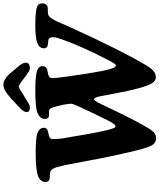

<svg xmlns="http://www.w3.org/2000/svg" viewBox="79 -1026 966 1165"><g transform="rotate(-90 562.5 -443.0)"><path d="M563.5 -780.8Q516.1 -750.5 504.9 -747.1Q498.5 -745.1 492.7 -745.1Q479.5 -745.1 471.9 -750.7Q464.4 -756.3 465.3 -766.1Q466.8 -782.2 488.3 -803.7L550.8 -862.3Q579.1 -886.2 596.7 -896Q614.3 -905.8 631.8 -905.8Q660.6 -905.8 694.8 -871.6L745.1 -811.5Q767.6 -784.2 765.1 -766.1Q764.2 -756.3 755.1 -750.7Q746.1 -745.1 732.4 -745.1Q722.7 -745.1 712.6 -751Q702.6 -756.8 678.2 -774.9Q673.3 -778.8 670.4 -780.8Q665 -784.7 656.5 -791.3Q647.9 -797.9 643.6 -801Q639.2 -804.2 632.8 -807.9Q626.5 -811.5 621.1 -813.5Q614.7 -811.5 607.7 -807.9Q600.6 -804.2 595.2 -800.8Q589.8 -797.4 580.1 -791Q570.3 -784.7 563.5 -780.8ZM895 -519.5Q896.5 -523.4 900.1 -533.2Q903.8 -543 905 -546.9Q906.2 -550.8 908.9 -558.6Q911.6 -566.4 912.8 -570.1Q914.1 -573.7 915.8 -579.8Q917.5 -585.9 918.2 -589.6Q918.9 -593.3 919.4 -597.7Q919.9 -602.1 919.9 -606Q919.9 -629.4 903.3 -632.8Q897.5 -634.3 885.7 -635Q874 -635.7 868.2 -637.7Q852.5 -642.6 852.5 -660.6Q852.5 -687.5 884.3 -700Q916 -712.4 990.7 -712.4Q1048.3 -712.4 1077.1 -708Q1106 -703.6 1115.5 -695.3Q1125 -687 1125 -669.9Q1125 -656.2 1118.7 -647.7Q1112.3 -639.2 1103 -637.2Q1097.7 -636.2 1082 -636.2Q1066.4 -636.2 1060.1 -634.8Q1055.7 -633.8 1051.8 -631.8Q1047.9 -629.9 1043.7 -625.7Q1039.6 -621.6 1036.4 -617.7Q1033.2 -613.8 1028.8 -605.7Q1024.4 -597.7 1021.2 -591.6Q1018.1 -585.4 1012.5 -573.2Q1006.8 -561 1003.2 -552.2Q999.5 -543.5 991.9 -526.6Q984.4 -509.8 979 -497.6Q840.3 -193.4 752.4 -44.9Q732.9 -11.7 716.1 3.7Q699.2 19 676.8 19Q655.3 19 641.4 -2.2Q627.4 -23.4 612.3 -77.6Q602.1 -112.8 593.5 -152.8Q585 -192.9 574.7 -247.8Q564.5 -302.7 560.5 -322.3Q553.7 -356 542 -356Q535.2 -356 518.1 -321.8Q421.4 -116.7 381.3 -49.8Q379.9 -46.9 374.8 -38.3Q369.6 -29.8 367.9 -27.1Q366.2 -24.4 361.8 -17.3Q357.4 -10.3 355.2 -7.8Q353 -5.4 348.9 0Q344.7 5.4 341.8 7.3Q338.9 9.3 334.2 12.7Q329.6 16.1 325.7 17.3Q321.8 18.6 316.4 19.5Q311 20.5 305.7 20.5Q279.8 20.5 265.6 -2.4Q251.5 -25.4 236.8 -82Q222.2 -140.1 208.3 -203.4Q194.3 -266.6 187.3 -303Q180.2 -339.4 164.8 -420.4Q149.4 -501.5 144 -530.3Q136.2 -565.4 131.3 -582Q126.5 -598.6 117.4 -610.4Q108.4 -622.1 94.7 -623.5Q91.8 -624 83 -624Q74.2 -624 66.7 -624.5Q59.1 -625 54.7 -627Q41.5 -632.8 41.5 -649.9Q41.5 -681.6 75.7 -694.8Q112.8 -710 216.8 -710Q274.4 -710 306.4 -706.1Q338.4 -702.1 354.5 -690.4Q370.1 -679.7 370.1 -660.2Q370.1 -646.5 359.9 -640.1Q354.5 -636.2 322.3 -629.4Q301.8 -625 301.8 -606.4Q301.8 -559.6 309.6 -525.4Q313 -504.4 321 -458Q329.1 -411.6 332.8 -390.1Q336.4 -368.7 342.8 -336.9Q349.1 -305.2 355 -279.8Q366.2 -235.8 373 -228.5Q376 -225.6 378.9 -225.6Q391.6 -225.6 414.6 -271.5Q474.1 -391.1 503.4 -458Q516.1 -487.3 516.1 -492.7Q516.1 -520 502 -575.7Q498 -591.8 496.6 -597.2Q495.1 -602.5 491.7 -611.3Q488.3 -620.1 484.1 -623.5Q480 -627 473.6 -628.4Q469.2 -629.4 456.1 -629.2Q442.9 -628.9 439 -629.9Q423.8 -634.3 423.8 -654.3Q423.8 -682.6 459 -698.7Q491.7 -712.4 597.2 -712.4Q683.1 -712.4 715.8 -701.7Q744.1 -691.9 744.1 -668.5Q744.1 -650.9 730 -643.1Q726.1 -641.1 721.2 -639.6Q716.3 -638.2 708.7 -637Q701.2 -635.7 697.3 -634.8Q684.1 -631.8 677.7 -625.7Q671.4 -619.6 671.4 -607.9Q671.4 -586.4 677.7 -546.9Q695.8 -404.3 717.3 -295.4Q732.4 -223.1 748 -223.1Q751.5 -223.1 755.4 -227.3Q759.3 -231.4 764.6 -240.2Q770 -249 773.7 -255.9Q777.3 -262.7 783.4 -274.9Q789.6 -287.1 792 -291.5Q862.8 -430.7 895 -519.5Z"/></g></svg>

Font: Cooper*
Style: Bold Italic
Weight: 700
Italic angle: -7°
Designer: Owen Earl
Foundry: indestructible type*
Version: Version 0.001